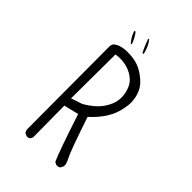

<svg xmlns="http://www.w3.org/2000/svg" viewBox="-230 -886 960 960"><g transform="rotate(45 250.0 -406.5)"><path d="M270 -723.6Q262.2 -764.6 237.3 -795.4L232.4 -794.4Q244.6 -757.3 262.2 -723.1L262.7 -722.2Q264.2 -722.2 265.1 -722.2Q268.1 -722.2 270 -723.6ZM189 -714.4Q189.5 -714.4 190.4 -714.4Q192.4 -714.4 194.3 -715.3Q183.6 -747.1 163.1 -773.4Q163.1 -773.4 162.1 -773.4Q159.2 -773.4 155.3 -772.5Q164.6 -741.7 186.5 -715.8ZM184.1 -623.5Q194.8 -624.5 203.6 -624.5Q247.6 -624.5 284.7 -604Q299.8 -595.2 312.5 -583Q334 -562 342.8 -522Q346.2 -506.8 346.2 -491.7Q346.2 -464.8 335.4 -439Q318.8 -400.4 291.3 -374.5Q263.7 -348.6 230 -329.6L170.4 -309.6L172.4 -622.1ZM146 -19Q147.5 -18.6 150.6 -18.6Q153.8 -18.6 158.4 -19.8Q163.1 -21 167.5 -23.9L174.3 -38.1L172.4 -260.3L251 -279.3Q315.4 -82 339.4 -29.3L352.5 -22.5Q356 -22 358.9 -22Q369.6 -22 377 -27.8L384.8 -43Q385.3 -45.9 385.3 -48.3Q385.3 -65.9 373 -87.4Q356 -118.7 294.4 -302.7Q306.2 -314 314 -321.3Q330.6 -337.9 346.2 -358.9Q366.2 -385.7 378.4 -414.3Q390.6 -442.9 396 -481.4Q397.9 -493.7 397.9 -506.3Q397.9 -530.8 390.6 -555.2Q379.9 -591.3 354.5 -615.2Q327.1 -640.6 299.8 -654.3Q272.5 -668 241.2 -671.4Q225.1 -673.3 209.7 -673.3Q194.3 -673.3 183.3 -671.9Q172.4 -670.4 166 -668.9Q159.7 -667.5 153.8 -665Q141.6 -660.2 130.4 -651.4Q124 -643.6 122.6 -632.8L124.5 -44.9Q126 -33.7 131.8 -25.9Z"/></g></svg>

Font: NaikaiFont
Style: ExtraLight
Weight: 200
Version: Version 1.89